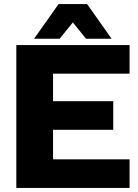

<svg xmlns="http://www.w3.org/2000/svg" viewBox="-20 -921 675 941"><path d="M60 0ZM615 0H60V-700H615V-560H240V-425H535V-285H240V-140H615ZM147 -731 267 -901H407L527 -731H402L337 -811L272 -731Z"/></svg>

Font: Russo One
Style: Regular
Weight: 400
Designer: Jovanny lemonad
Foundry: Jovanny Lemonad
Version: Version 1.001